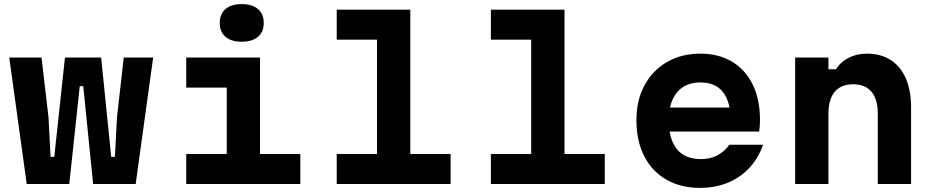

<svg xmlns="http://www.w3.org/2000/svg" viewBox="-20 -895 4540 934"><path d="M110 0 25 -615H182L216 -324L226 -132H244L296 -615H472L521 -132H539L549 -324L582 -615H725L640 0H433L385 -476H368L317 0Z M886 -615H1245V-146H1441V0H886V-146H1083V-469H886ZM1156 -692Q1105 -692 1077 -716Q1049 -740 1049 -783Q1049 -827 1077 -851Q1105 -875 1156 -875Q1207 -875 1235 -851Q1263 -827 1263 -783Q1263 -740 1235 -716Q1207 -692 1156 -692Z M1618 -848H1976V-146H2172V0H1618V-146H1814V-702H1618Z M2368 -848H2726V-146H2922V0H2368V-146H2564V-702H2368Z M3207 -372H3584L3534 -311Q3534 -400 3497 -447Q3460 -494 3387 -494Q3313 -494 3273 -445Q3233 -396 3233 -311Q3233 -220 3272 -170.5Q3311 -121 3391 -121Q3435 -121 3470 -139.5Q3505 -158 3528 -191H3692Q3669 -125 3625 -78Q3581 -31 3520 -6Q3459 19 3386 19Q3292 19 3222 -21Q3152 -61 3114 -135Q3076 -209 3076 -311Q3076 -408 3115.5 -480.5Q3155 -553 3225 -593.5Q3295 -634 3387 -634Q3476 -634 3541 -595Q3606 -556 3641.5 -484Q3677 -412 3677 -311Q3677 -297 3676 -282Q3675 -267 3673 -255H3207Z M3848 0V-615H4010V-558H4047Q4069 -594 4108.5 -614Q4148 -634 4197 -634Q4265 -634 4313 -603Q4361 -572 4386.5 -513.5Q4412 -455 4412 -372V0H4250V-342Q4250 -412 4219.5 -448.5Q4189 -485 4130 -485Q4071 -485 4040.5 -448.5Q4010 -412 4010 -342V0Z"/></svg>

Font: Martian Mono SemiExpanded SemiExpanded
Style: Bold
Weight: 700
Width: 6
Monospace: yes
Version: Version 1.000